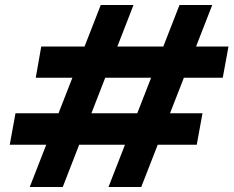

<svg xmlns="http://www.w3.org/2000/svg" viewBox="-20 -748 934 768"><path d="M414 0 698 -728H829L545 0ZM99 0 383 -728H514L231 0ZM19 -169 42 -295H790L767 -169ZM123 -437 145 -562H894L871 -437Z"/></svg>

Font: DM Sans 36pt ExtraBold
Style: Italic
Weight: 800
Italic angle: -10°
Designer: Colophon Foundry, Jonny Pinhorn
Foundry: Colophon Foundry
Version: Version 4.004;gftools[0.9.30]